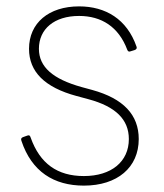

<svg xmlns="http://www.w3.org/2000/svg" viewBox="-20 -572 515 602"><path d="M243 10C348 10 415 -47 415 -136C415 -212 367 -263 269 -290L236 -299C146 -324 102 -362 102 -419C102 -481 150 -522 228 -522C298 -522 352 -488 379 -416C381 -411 384 -409 389 -411L402 -415C408 -417 410 -421 408 -426C378 -512 311 -552 228 -552C133 -552 71 -500 71 -419C71 -347 120 -298 220 -271L257 -261C343 -238 384 -197 384 -136C384 -65 329 -20 243 -20C160 -20 105 -59 76 -141C74 -147 72 -149 66 -147L52 -142C47 -140 45 -137 47 -131C79 -34 149 10 243 10Z"/></svg>

Font: LINE Seed Sans TH Thin
Style: Regular
Weight: 250
Designer: Dalton Maag Ltd | Thai characters by Cadson Demak Co.,Ltd.
Foundry: Dalton Maag Ltd
Version: Version 1.003